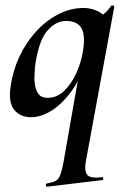

<svg xmlns="http://www.w3.org/2000/svg" viewBox="-20 -429 461 724"><path d="M158 275Q154 275 153 269.5Q152 264 156 263Q179 259 190 253Q201 247 207 231.5Q213 216 219 185L282 -174L303 -191Q281 -127 246.5 -81Q212 -35 173 -11Q134 13 97 13Q57 13 34 -14.5Q11 -42 20 -103Q28 -161 52.5 -214Q77 -267 114.5 -308.5Q152 -350 198.5 -374.5Q245 -399 296 -399Q316 -399 337.5 -391.5Q359 -384 374.5 -367.5Q390 -351 392 -324L331 -357Q348 -359 367 -373Q386 -387 399 -407Q401 -410 406.5 -408Q412 -406 411 -404L304 178Q297 215 309 230Q321 245 364 239Q367 237 369 243Q371 249 366 250ZM159 -60Q194 -60 221 -85.5Q248 -111 266.5 -150.5Q285 -190 292 -232Q303 -292 288 -321Q273 -350 229 -350Q190 -350 157.5 -312Q125 -274 112 -177Q111 -163 110 -143.5Q109 -124 112.5 -105Q116 -86 126.5 -73Q137 -60 159 -60Z"/></svg>

Font: Cormorant
Style: Bold Italic
Weight: 700
Italic angle: -10°
Designer: Christian Thalmann (Catharsis Fonts)
Foundry: Catharsis Fonts
Version: Version 4.000